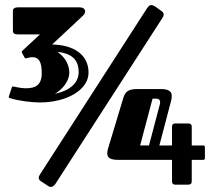

<svg xmlns="http://www.w3.org/2000/svg" viewBox="-20 -730 849 759"><path d="M622 -659C625 -664 627 -668 627 -672C627 -678 624 -683 616 -688L594 -704C588 -707 584 -710 578 -710C573 -710 568 -707 561 -697L139 -42C135 -36 133 -31 133 -27C133 -19 140 -14 147 -10L170 5C174 8 177 9 181 9C189 9 195 2 199 -3ZM78 -501C80 -498 84 -500 86 -500C91 -502 101 -504 108 -504C134 -504 145 -485 145 -441C145 -394 121 -381 82 -381C60 -381 37 -388 32 -388C30 -388 28 -389 27 -385L15 -349C14 -345 16 -343 19 -342C55 -331 104 -325 138 -325C241 -325 330 -373 330 -443C330 -516 268 -553 186 -554L308 -668C322 -681 320 -701 294 -701H52C37 -701 31 -695 31 -688V-609C31 -602 32 -594 52 -594H138L67 -528C65 -525 66 -523 67 -521ZM738 -155V-229C738 -237 734 -242 723 -242H673C662 -242 660 -235 660 -229V-155H610L656 -330C658 -336 659 -343 659 -351C659 -365 651 -378 617 -378H524C482 -378 474 -365 466 -338L406 -139C405 -133 404 -128 404 -124C404 -106 416 -98 449 -98H660V-14C660 -7 662 0 673 0H722C734 0 738 -4 738 -14V-98H783C787 -98 790 -100 790 -104V-148C790 -153 788 -155 783 -155ZM569 -155H534L583 -340H596C609 -340 613 -334 613 -326C613 -324 613 -321 612 -318ZM207 -525C259 -519 291 -498 291 -445C291 -399 252 -371 197 -359C229 -378 254 -411 254 -443C254 -476 235 -506 207 -525Z"/></svg>

Font: Fascinate Inline
Style: Regular
Weight: 900
Designer: Astigmatic (AOETI)
Foundry: Astigmatic (AOETI)
Version: Version 1.000